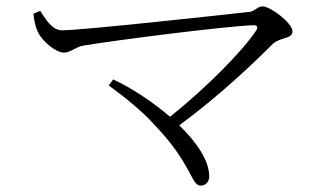

<svg xmlns="http://www.w3.org/2000/svg" viewBox="-20 -625 1040 602"><path d="M609 -43C624 -43 636 -54 636 -72C636 -121 597 -179 542 -232C670 -326 780 -432 835 -487C861 -510 897 -502 897 -527C897 -552 829 -605 803 -605C788 -605 780 -591 764 -588C693 -580 238 -530 175 -530C141 -530 122 -568 106 -591L85 -582C87 -554 94 -534 100 -522C112 -498 153 -460 181 -460C200 -460 218 -478 241 -482C330 -497 675 -542 775 -546C787 -546 790 -540 783 -529C744 -469 627 -349 513 -259C458 -306 393 -349 335 -376L321 -357C376 -317 426 -276 466 -232C583 -109 579 -43 609 -43Z"/></svg>

Font: Source Han Serif CN Light
Style: Regular
Weight: 300
Designer: Ryoko NISHIZUKA 西塚涼子 (kana & ideographs); Frank Grießhammer (Latin, Greek & Cyrillic); Wenlong ZHANG 张文龙 (bopomofo); San
Foundry: Adobe
Version: Version 2.003;hotconv 1.1.1;makeotfexe 2.6.0